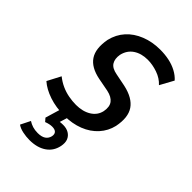

<svg xmlns="http://www.w3.org/2000/svg" viewBox="-211 -580 854 854"><g transform="rotate(45 216.0 -153.0)"><path d="M178 9Q126 9 83 -5.5Q40 -20 13 -44L46 -107Q66 -91 88 -81Q110 -71 134 -66.5Q158 -62 181 -62Q223 -62 252 -80Q281 -98 288 -130Q294 -162 280.5 -180Q267 -198 235 -205L172 -217Q112 -229 88 -265Q64 -301 76 -366Q86 -408 113 -438Q140 -468 181.5 -484.5Q223 -501 272 -501Q302 -501 328.5 -495.5Q355 -490 377.5 -478Q400 -466 415 -449L380 -385Q359 -408 327 -419Q295 -430 265 -430Q225 -430 197.5 -411.5Q170 -393 162 -358Q157 -329 168.5 -310.5Q180 -292 213 -286L273 -274Q336 -260 361 -223.5Q386 -187 373 -122Q364 -83 337 -53Q310 -23 269 -7Q228 9 178 9ZM145 195Q124 195 102.5 190.5Q81 186 67 176L90 130Q102 138 116.5 142.5Q131 147 149 147Q173 147 186.5 138Q200 129 204 112Q207 97 199.5 89Q192 81 175 81Q167 81 157.5 83Q148 85 138 89L125 74L153 -20H203L179 57L157 50Q166 45 178.5 43Q191 41 204 41Q225 41 240 50Q255 59 261.5 75Q268 91 263 115Q255 153 224 174Q193 195 145 195Z"/></g></svg>

Font: Nunito Sans 10pt Condensed SemiBold
Style: Italic
Weight: 600
Width: 3
Italic angle: -9°
Designer: Vernon Adams
Foundry: Vernon Adams
Version: Version 3.101;gftools[0.9.27]